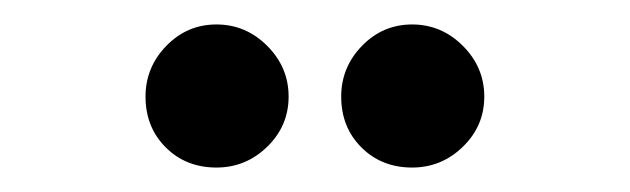

<svg xmlns="http://www.w3.org/2000/svg" viewBox="-20 -668 515 157"><path d="M259 -589Q259 -613 276 -630.5Q293 -648 317 -648Q341 -648 358.5 -630.5Q376 -613 376 -589Q376 -565 358.5 -548Q341 -531 317 -531Q292 -531 275.5 -547.5Q259 -564 259 -589ZM99 -589Q99 -613 116 -630.5Q133 -648 157 -648Q181 -648 198.5 -630.5Q216 -613 216 -589Q216 -565 198.5 -548Q181 -531 157 -531Q132 -531 115.5 -547.5Q99 -564 99 -589Z"/></svg>

Font: Sail
Style: Regular
Weight: 400
Designer: Miguel Hernandez
Foundry: Miguel Hernandez
Version: Version 1.002